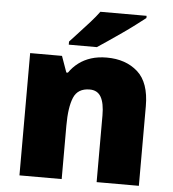

<svg xmlns="http://www.w3.org/2000/svg" viewBox="-54 -815 778 865"><g transform="rotate(5 335.0 -383.0)"><path d="M412 -563Q498 -563 552 -515Q606 -467 606 -360V0H415V-302Q415 -357 399 -385Q383 -413 348 -413Q294 -413 275.5 -369Q257 -325 257 -242V0H66V-553H210L236 -480H243Q261 -506 285.5 -524.5Q310 -543 341.5 -553Q373 -563 412 -563ZM574 -756Q556 -742 529 -721.5Q502 -701 471 -679.5Q440 -658 411.5 -638.5Q383 -619 363 -606H236V-620Q253 -639 277 -664.5Q301 -690 325 -717Q349 -744 365 -766H574Z"/></g></svg>

Font: Noto Sans Devanagari Black
Style: Regular
Weight: 900
Version: Version 2.003